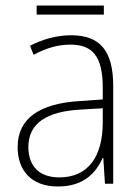

<svg xmlns="http://www.w3.org/2000/svg" viewBox="-20 -760 508 697"><path d="M357 -740H113V-707H357ZM238 -632C185 -632 134 -617 89 -594L102 -561C150 -587 193 -598 236 -598C316 -598 353 -555 353 -442V-399L267 -393C125 -384 44 -331 44 -226C44 -142 93 -83 190 -83C282 -83 327 -130 353 -187H355L361 -93H391V-448C391 -577 342 -632 238 -632ZM270 -362 353 -367V-312C352 -194 302 -116 195 -116C124 -116 83 -156 83 -226C83 -313 150 -355 270 -362Z"/></svg>

Font: Noto Sans Kannada UI SemiCondensed ExtraLight
Style: Regular
Weight: 200
Width: 4
Designer: Jelle Bosma - Monotype Design Team
Foundry: Monotype Imaging Inc.
Version: Version 2.005